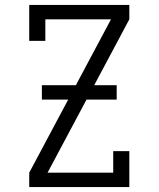

<svg xmlns="http://www.w3.org/2000/svg" viewBox="-20 -755 640 775"><path d="M98 0V-58L428 -677H163V-590H98V-735H502V-677L172 -58H437V-145H502V0ZM149 -353V-411H451V-353Z"/></svg>

Font: Iosevka Slab Light Extended
Style: Regular
Weight: 300
Width: 7
Monospace: yes
Designer: Belleve Invis
Foundry: Belleve Invis
Version: Version 11.1.0; ttfautohint (v1.8.3)